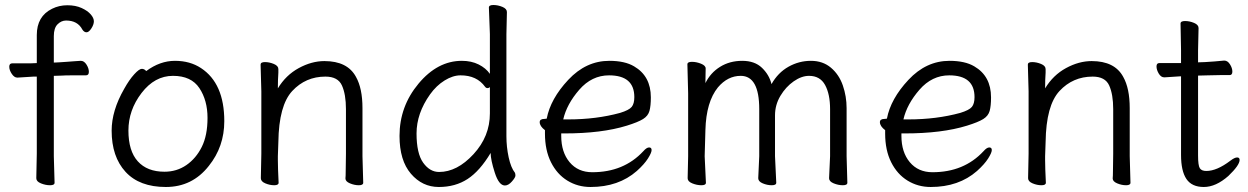

<svg xmlns="http://www.w3.org/2000/svg" viewBox="-20 -729 4985 767"><path d="M198 1Q198 11 180 11Q162 11 143.5 3.5Q125 -4 125 -17L127 -116V-423H114L50 -419H49Q37 -419 27 -434Q17 -449 17 -462.5Q17 -476 29 -476H103L127 -477V-589Q127 -664 188 -694Q216 -708 249 -708Q282 -708 306 -697Q330 -686 342.5 -671.5Q355 -657 355 -644Q355 -631 345 -615.5Q335 -600 325.5 -600Q316 -600 309 -611Q290 -647 244 -647Q225 -647 210 -632Q195 -617 195 -585V-479L216 -480Q228 -481 245.5 -482Q263 -483 279 -484.5Q295 -486 302 -486H303Q316 -486 325.5 -471Q335 -456 335 -442Q335 -428 323 -428H266Q240 -428 227 -427L195 -426V-105Z M814 -66Q748 18 642.5 18Q537 18 481.5 -42.5Q426 -103 426 -207Q426 -287 476 -374Q496 -410 516 -432Q536 -454 546.5 -454Q557 -454 564 -445Q619 -486 679 -486Q739 -486 783 -457Q876 -396 876 -245Q876 -143 814 -66ZM637 -43Q686 -43 724.5 -69.5Q763 -96 786 -142Q809 -188 809 -258Q809 -328 776.5 -377Q744 -426 671 -426Q598 -426 545.5 -357.5Q493 -289 493 -207.5Q493 -126 530.5 -84.5Q568 -43 637 -43Z M1093 1Q1093 11 1075.5 11Q1058 11 1040 3.5Q1022 -4 1022 -17L1024 -115V-364L1021 -471Q1021 -481 1038.5 -481Q1056 -481 1074 -473.5Q1092 -466 1092 -453V-439Q1090 -411 1090 -376Q1122 -429 1173.5 -457Q1225 -485 1276 -485Q1368 -485 1402 -422Q1428 -376 1428 -297V-105L1431 1Q1431 11 1413.5 11Q1396 11 1378 3.5Q1360 -4 1360 -16V-17Q1361 -25 1361 -44L1362 -115V-293Q1362 -352 1346 -387.5Q1330 -423 1280 -423Q1201 -423 1147.5 -365.5Q1094 -308 1092 -162Q1091 -129 1090 -105V-89Q1090 -59 1093 1Z M1997 12Q1973 12 1956.5 -39.5Q1940 -91 1940 -118Q1897 -46 1848 -14Q1799 18 1733 18Q1667 18 1621.5 -35Q1576 -88 1576 -186Q1576 -304 1652 -395Q1728 -486 1825 -486Q1863 -486 1892 -471.5Q1921 -457 1937 -434V-593L1933 -699Q1933 -709 1951 -709Q1969 -709 1987 -701.5Q2005 -694 2005 -681L2003 -592V-185Q2003 -142 2012 -100.5Q2021 -59 2037 -39Q2039 -35 2039 -27.5Q2039 -20 2025 -4Q2011 12 1997 12ZM1734 -42Q1806 -42 1871.5 -113Q1937 -184 1937 -276V-381Q1933 -377 1927.5 -377Q1922 -377 1918 -382Q1885 -428 1820 -428Q1789 -428 1756 -407.5Q1723 -387 1698 -352Q1644 -276 1644 -196Q1644 -116 1670.5 -79Q1697 -42 1734 -42Z M2339 18Q2288 18 2246.5 -7.5Q2205 -33 2181 -81Q2157 -129 2157 -195V-209Q2136 -225 2136 -241Q2136 -254 2155 -254L2164 -255Q2179 -334 2250 -410Q2321 -486 2414 -486Q2476 -486 2513 -464Q2580 -425 2580 -340Q2580 -306 2574.5 -286Q2569 -266 2549 -253.5Q2529 -241 2484 -227Q2384 -196 2235 -196H2222V-186Q2222 -121 2255.5 -81Q2289 -41 2346 -41Q2472 -41 2550 -125Q2563 -140 2573 -140Q2583 -140 2583 -129.5Q2583 -119 2568.5 -96Q2554 -73 2524 -46Q2451 18 2339 18ZM2230 -252H2250Q2362 -252 2457 -278Q2493 -289 2503.5 -302Q2514 -315 2514 -341Q2514 -428 2413 -428Q2344 -428 2294 -370.5Q2244 -313 2230 -252Z M2800 1Q2800 11 2782 11Q2764 11 2745.5 3.5Q2727 -4 2727 -17L2729 -105V-356L2726 -472Q2726 -482 2744 -482Q2762 -482 2780.5 -474.5Q2799 -467 2799 -455.5Q2799 -444 2798.5 -430.5Q2798 -417 2798 -397Q2818 -438 2856.5 -462Q2895 -486 2945 -486Q2995 -486 3024 -458Q3053 -430 3062 -393Q3088 -439 3130 -462.5Q3172 -486 3219.5 -486Q3267 -486 3299.5 -458.5Q3332 -431 3347 -387.5Q3362 -344 3362 -297V-105L3365 1Q3365 11 3347 11Q3329 11 3310.5 3.5Q3292 -4 3292 -17L3296 -105V-293Q3296 -353 3276 -389.5Q3256 -426 3212 -426Q3182 -426 3150.5 -404Q3119 -382 3097.5 -346Q3076 -310 3076 -268V-105L3081 1Q3081 11 3063 11Q3045 11 3027 3.5Q3009 -4 3009 -17L3013 -105V-293Q3013 -426 2939 -426Q2887 -426 2848 -380Q2801 -322 2798 -210Q2796 -156 2795 -105Z M3698 18Q3647 18 3605.5 -7.5Q3564 -33 3540 -81Q3516 -129 3516 -195V-209Q3495 -225 3495 -241Q3495 -254 3514 -254L3523 -255Q3538 -334 3609 -410Q3680 -486 3773 -486Q3835 -486 3872 -464Q3939 -425 3939 -340Q3939 -306 3933.5 -286Q3928 -266 3908 -253.5Q3888 -241 3843 -227Q3743 -196 3594 -196H3581V-186Q3581 -121 3614.5 -81Q3648 -41 3705 -41Q3831 -41 3909 -125Q3922 -140 3932 -140Q3942 -140 3942 -129.5Q3942 -119 3927.5 -96Q3913 -73 3883 -46Q3810 18 3698 18ZM3589 -252H3609Q3721 -252 3816 -278Q3852 -289 3862.5 -302Q3873 -315 3873 -341Q3873 -428 3772 -428Q3703 -428 3653 -370.5Q3603 -313 3589 -252Z M4158 1Q4158 11 4140.5 11Q4123 11 4105 3.5Q4087 -4 4087 -17L4089 -115V-364L4086 -471Q4086 -481 4103.5 -481Q4121 -481 4139 -473.5Q4157 -466 4157 -453V-439Q4155 -411 4155 -376Q4187 -429 4238.5 -457Q4290 -485 4341 -485Q4433 -485 4467 -422Q4493 -376 4493 -297V-105L4496 1Q4496 11 4478.5 11Q4461 11 4443 3.5Q4425 -4 4425 -16V-17Q4426 -25 4426 -44L4427 -115V-293Q4427 -352 4411 -387.5Q4395 -423 4345 -423Q4266 -423 4212.5 -365.5Q4159 -308 4157 -162Q4156 -129 4155 -105V-89Q4155 -59 4158 1Z M4887 -26Q4837 18 4789 18Q4741 18 4719.5 -14Q4698 -46 4698 -110V-424H4693Q4692 -424 4632 -420H4631Q4618 -420 4609 -435Q4600 -450 4600 -463.5Q4600 -477 4611 -477H4698V-528L4696 -635Q4696 -645 4714 -645Q4732 -645 4750 -637.5Q4768 -630 4768 -617L4766 -528V-480L4794 -481Q4830 -483 4870 -487H4871Q4884 -487 4893.5 -472Q4903 -457 4903 -443Q4903 -429 4892 -429H4853Q4825 -429 4805 -428L4766 -427V-108Q4766 -68 4773 -57Q4780 -46 4799 -46Q4841 -46 4895 -87Q4912 -100 4922 -100Q4932 -100 4932 -90Q4932 -69 4887 -26Z"/></svg>

Font: LXGW WenKai TC
Style: Regular
Weight: 400
Designer: LXGW / Fontworks Inc.
Foundry: LXGW / Fontworks Inc.
Version: Version 1.330